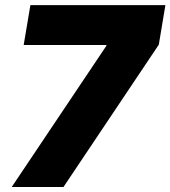

<svg xmlns="http://www.w3.org/2000/svg" viewBox="-20 -748 682 768"><path d="M26.9 0 405.3 -564.5 405.8 -567.9H74.7L101.6 -727.5H641.6L615.2 -569.3L233.9 0Z"/></svg>

Font: Inter 18pt Black
Style: Italic
Weight: 900
Italic angle: -9.3988°
Designer: Rasmus Andersson
Foundry: rsms
Version: Version 4.001;git-66647c0bb